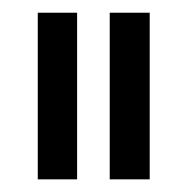

<svg xmlns="http://www.w3.org/2000/svg" viewBox="-20 -739 297 305"><path d="M40 -454.1V-718.8H102.5V-454.1ZM154.3 -454.1V-718.8H217.8V-454.1Z"/></svg>

Font: Post No Bills Jaffna Medium
Style: Regular
Weight: 500
Designer: Kosala Senevirathne, Siva Puranthara, Lasantha Premarathna, Tharique Azeez
Foundry: Mooniak
Version: Version 1.220 ; ttfautohint (v1.6)